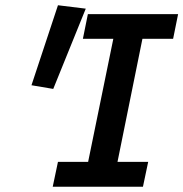

<svg xmlns="http://www.w3.org/2000/svg" viewBox="-20 -712 699 732"><path d="M201 -95H316L412 -564H296L315 -658H659L640 -564H523L428 -95H545L525 0H181ZM100 -387 201 -692 307 -679 183 -373Z"/></svg>

Font: Codetta
Style: Bold Italic
Weight: 700
Italic angle: -11°
Designer: Ulrich Proeller
Foundry: PROSA GmbH
Version: Version 2.00;September 29, 2018;FontCreator 11.5.0.2427 64-b